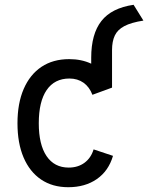

<svg xmlns="http://www.w3.org/2000/svg" viewBox="-20 -770 619 802"><path d="M265 12Q199 12 151.5 -20.2Q104 -52.5 78.5 -112.2Q53 -172 53 -255Q53 -338.5 79 -398.5Q105 -458.5 153.2 -490.8Q201.5 -523 269 -523Q320.5 -523 361 -504V-529Q361 -628 403.5 -682.2Q446 -736.5 538 -750L579 -684Q528 -676 499.5 -661Q471 -646 459.5 -621.5Q448 -597 448 -561V-404L366 -374Q353.5 -407 328.8 -424.5Q304 -442 270 -442Q208 -442 175 -394Q142 -346 142 -255Q142 -166 174.5 -118Q207 -70 267 -70Q305.5 -70 332.8 -90Q360 -110 371 -146L452 -119Q433.5 -56 384.5 -22Q335.5 12 265 12Z"/></svg>

Font: Overpass
Style: Regular
Weight: 400
Designer: Delve Withrington, Dave Bailey, Thomas Jockin
Foundry: Delve Fonts LLC
Version: Version 4.000